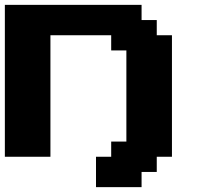

<svg xmlns="http://www.w3.org/2000/svg" viewBox="-20 -645 852 790"><path d="M375 125H562.5V62.5H625V0H687.5V-500H625V-562.5H562.5V-625H0V0H187.5V-500H437.5V-437.5H500V-62.5H437.5V0H375Z"/></svg>

Font: Faithful 32x
Style: Semibold
Weight: 400
Foundry: Faithful Resource Pack
Version: Version 1.0; January 27, 2023